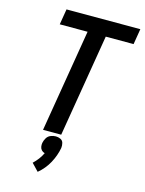

<svg xmlns="http://www.w3.org/2000/svg" viewBox="-142 -818 868 1153"><g transform="rotate(15 291.5 -241.5)"><path d="M175 0H288L394 -638H567L583 -735H124L108 -638H281ZM209 252Q250 218 275 172Q300 126 309 77Q311 61 307 46Q303 31 289 24.5Q275 18 260 18Q244 18 228 24.5Q212 31 203 46Q194 61 191 77Q189 89 191 101Q193 113 201 121.5Q209 130 221 133Q211 154 197 172.5Q183 191 166 207Z"/></g></svg>

Font: Iosevka Sparkle SmBdObl
Style: Regular
Weight: 600
Italic angle: -9°
Designer: Belleve Invis
Foundry: Belleve Invis
Version: Version 4.5.0; ttfautohint (v1.8.3)